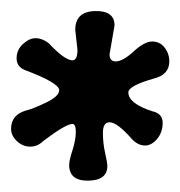

<svg xmlns="http://www.w3.org/2000/svg" viewBox="-20 -764 326 347"><path d="M187 -718 178 -666Q178 -653 189 -653Q202 -653 221.5 -671Q241 -689 255 -689Q269 -689 277.5 -678Q286 -667 286 -653Q286 -629 258 -622Q212 -609 212 -597Q212 -577 255 -563Q274 -559 274 -542Q274 -525 264 -513Q254 -501 242 -501Q230 -501 219 -512Q192 -543 178 -543Q166 -543 166 -524Q166 -505 170 -487.5Q174 -470 174 -464Q174 -438 139.5 -437.5Q105 -437 105 -466Q105 -474 111 -492.5Q117 -511 117 -525.5Q117 -540 111 -540Q99 -540 58 -509Q48 -499 34.5 -499Q21 -499 10.5 -509Q0 -519 0 -531Q0 -556 26 -564Q39 -567 63 -578.5Q87 -590 87 -601Q87 -614 26 -637Q10 -643 10 -658.5Q10 -674 21.5 -684.5Q33 -695 44.5 -695Q56 -695 68 -686Q97 -655 111 -655Q120 -655 120 -674L116 -710Q116 -743 151.5 -744Q187 -745 187 -718Z"/></svg>

Font: Chicle
Style: Regular
Weight: 400
Designer: Angel Koziupa and Alejandro Paul
Foundry: Angel Koziupa and Alejandro Paul
Version: Version 1.000